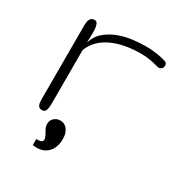

<svg xmlns="http://www.w3.org/2000/svg" viewBox="-129 -472 640 687"><g transform="rotate(30 190.5 -129.0)"><path d="M361.3 -372.1Q368.2 -370.1 370.4 -364.3Q372.6 -358.4 370.8 -352.5Q369.1 -346.7 363.5 -342.8Q357.9 -338.9 349.1 -341.3Q330.1 -346.7 312.5 -349.6Q294.9 -352.5 274.9 -352.5Q241.7 -352.5 211.7 -346.9Q181.6 -341.3 157 -329.8Q132.3 -318.4 114.5 -300.5Q96.7 -282.7 87.9 -258.8V-34.2Q87.9 -21.5 84.5 -10.7Q81.1 0 68.8 0Q62 0 57.9 -2.9Q53.7 -5.9 51.8 -10.7Q49.8 -15.6 49.3 -21.7Q48.8 -27.8 48.8 -34.2V-339.8Q48.8 -346.2 49.8 -352.3Q50.8 -358.4 53.2 -363.3Q55.7 -368.2 60.3 -371.1Q64.9 -374 71.8 -374Q80.6 -374 84.2 -365Q87.9 -356 88.6 -342.8Q89.4 -329.6 88.6 -315.2Q87.9 -300.8 87.9 -290Q96.7 -319.8 118.9 -338.4Q141.1 -356.9 168.5 -366.9Q195.8 -377 224.4 -380.4Q252.9 -383.8 274.9 -383.8Q293.5 -383.8 306.9 -382.6Q320.3 -381.3 330.1 -379.6Q339.8 -377.9 347.2 -376Q354.5 -374 361.3 -372.1ZM103.5 99.6H108.4Q121.1 99.6 125.5 95.9Q129.9 92.3 129.9 86.9Q129.9 82.5 127.7 77.1Q125.5 71.7 122.6 66.4Q119.6 61 116.9 56.4Q114.3 51.7 112.8 48.8Q109.9 40 109.9 33.2Q109.9 17.6 120.6 8.3Q131.4 -1 145.5 -1Q152.8 -1 160.2 1.9Q167.5 4.9 173.1 11.4Q178.7 18 182.4 28.3Q186 38.5 186 53.2Q186 68.8 181.6 82.2Q177.2 95.7 168.7 105.4Q160.2 115.2 148.2 120.6Q136.2 125.9 120.6 125.9Q112.3 125.9 103.5 124.5Z"/></g></svg>

Font: Gruppo
Style: Regular
Weight: 400
Foundry: Vernon Adams
Version: Version 1.000